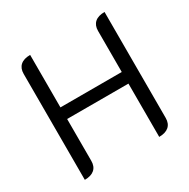

<svg xmlns="http://www.w3.org/2000/svg" viewBox="-161 -858 1003 1017"><g transform="rotate(-30 340.5 -350.0)"><path d="M73 -639Q73 -673 93.5 -691Q114 -709 153 -709V-388H528V-639Q528 -673 548.5 -691Q569 -709 608 -709V-61Q608 -27 587.5 -9Q567 9 528 9V-317H153V-61Q153 -27 132.5 -9Q112 9 73 9Z"/></g></svg>

Font: K2D Light
Style: Regular
Weight: 300
Designer: Katatrad Aksorn Co.,Ltd.
Foundry: Cadson Demak Co.,Ltd.
Version: Version 1.000; ttfautohint (v1.6)